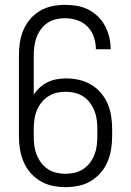

<svg xmlns="http://www.w3.org/2000/svg" viewBox="-20 -763 540 791"><path d="M250 8Q223 8 196.5 2.5Q170 -3 147 -16.5Q124 -30 106 -50.5Q88 -71 77.5 -95.5Q67 -120 62.5 -146.5Q58 -173 58 -200V-535Q58 -562 62 -588.5Q66 -615 76.5 -639.5Q87 -664 104.5 -684.5Q122 -705 145 -718.5Q168 -732 194.5 -737.5Q221 -743 247 -743Q272 -743 296.5 -739Q321 -735 343 -724Q365 -713 383 -695.5Q401 -678 412.5 -656.5Q424 -635 430 -610.5Q436 -586 436 -561Q436 -561 436 -560.5Q436 -560 436 -560H375Q375 -560 375 -560.5Q375 -561 375 -561Q375 -586 366.5 -611Q358 -636 340 -654Q322 -672 297.5 -680Q273 -688 247 -688Q228 -688 209.5 -683.5Q191 -679 175.5 -668.5Q160 -658 148.5 -642.5Q137 -627 130.5 -609Q124 -591 121.5 -572.5Q119 -554 119 -535V-373Q130 -390 144.5 -403Q159 -416 176.5 -424.5Q194 -433 213.5 -436.5Q233 -440 253 -440Q279 -440 305.5 -434Q332 -428 355 -414.5Q378 -401 395.5 -380.5Q413 -360 423.5 -335.5Q434 -311 438 -284.5Q442 -258 442 -232V-200Q442 -173 437.5 -146.5Q433 -120 422.5 -95.5Q412 -71 394 -50.5Q376 -30 353 -16.5Q330 -3 303.5 2.5Q277 8 250 8ZM250 -47Q269 -47 288 -51.5Q307 -56 323 -66.5Q339 -77 350.5 -92.5Q362 -108 369 -125.5Q376 -143 378.5 -162Q381 -181 381 -200V-232Q381 -251 378.5 -270Q376 -289 369 -306.5Q362 -324 350.5 -339.5Q339 -355 323 -365.5Q307 -376 288 -380.5Q269 -385 250 -385Q231 -385 212.5 -380.5Q194 -376 178 -365.5Q162 -355 150 -339.5Q138 -324 131 -306.5Q124 -289 121.5 -270Q119 -251 119 -232V-200Q119 -181 121.5 -162Q124 -143 131 -125.5Q138 -108 149.5 -92.5Q161 -77 177 -66.5Q193 -56 212 -51.5Q231 -47 250 -47Z"/></svg>

Font: Iosevka SS04 Light
Style: Regular
Weight: 300
Monospace: yes
Designer: Belleve Invis
Foundry: Belleve Invis
Version: Version 19.0.0; ttfautohint (v1.8.4)